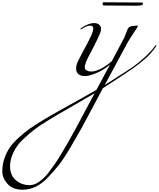

<svg xmlns="http://www.w3.org/2000/svg" viewBox="-584 -650 1388 1680"><path d="M244 166Q108 246 4 305Q-100 364 -172 409Q-244 454 -284 484.5Q-324 515 -370 558Q-416 600 -440 637Q-496 724 -496 804Q-496 884 -445 927Q-394 970 -326 970Q-283 970 -244 942Q-197 909 -164 866Q-131 823 -108 790.5Q-85 758 -52.5 704Q-20 650 8 602Q36 552 78 476Q162 320 244 166ZM240 -448Q269 -448 284.5 -433Q300 -418 300 -401.5Q300 -385 296 -371Q292 -357 282 -338Q274 -318 266 -302Q240 -248 229 -228Q218 -208 205.5 -183.5Q193 -159 186.5 -146.5Q180 -134 172 -116Q158 -81 158 -61Q158 -41 175.5 -32.5Q193 -24 212 -24Q287 -24 394 -114L504 -322Q512 -340 520.5 -363.5Q529 -387 533 -396Q544 -420 578 -423Q612 -426 617 -426Q622 -426 622 -422Q622 -418 608 -396Q550 -309 536 -284L332 94L492 -8Q552 -46 588 -71.5Q624 -97 680 -147Q736 -197 772 -248Q776 -254 780 -254Q784 -254 784 -251Q784 -248 782 -244Q750 -201 729.5 -177.5Q709 -154 650 -105.5Q591 -57 500 2L316 122Q288 174 226.5 290.5Q165 407 129 472Q93 537 32 640.5Q-29 744 -71 796Q-113 848 -168 906Q-268 1010 -386 1010Q-472 1010 -518 959Q-564 908 -564 849.5Q-564 791 -546 738Q-528 685 -499 642Q-470 599 -419.5 553.5Q-369 508 -319.5 473Q-270 438 -194.5 393Q-119 348 -57 314Q127 213 260 136L378 -84Q315 -33 253.5 -8.5Q192 16 160 16Q128 16 105 1Q82 -14 82 -52Q82 -82 100.5 -119Q119 -156 139 -193Q159 -230 165 -241.5Q171 -253 181 -272Q191 -291 195.5 -300.5Q200 -310 208.5 -327Q217 -344 221 -355Q232 -385 232 -398Q232 -426 208 -426Q176 -426 134 -398Q125 -392 122.5 -392Q120 -392 120 -396Q120 -400 126 -404Q190 -448 240 -448ZM610 -600 328 -602Q314 -602 314 -616Q314 -630 322 -630L652 -628Q668 -628 668 -618Q668 -600 610 -600Z"/></svg>

Font: Miama
Style: Regular
Weight: 400
Italic angle: 16.5°
Designer: Linus Romer
Foundry: Linus Romer
Version: 0.32